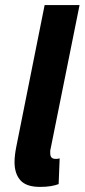

<svg xmlns="http://www.w3.org/2000/svg" viewBox="-20 -721 332 753"><path d="M137 12Q83 12 60 -14Q37 -40 37 -85Q37 -111 44 -146L155 -701H292L179 -140Q177 -132 177 -128.5Q177 -125 177 -121Q177 -108 182.5 -103Q188 -98 196 -98Q201 -98 204 -98Q207 -98 214 -100L210 1Q197 6 179 9Q161 12 137 12Z"/></svg>

Font: TypoPRO Source Sans Pro
Style: Bold Italic
Weight: 700
Italic angle: -11°
Designer: Paul D. Hunt
Foundry: Adobe Systems Incorporated
Version: Version 1.075;PS 2.000;hotconv 1.0.86;makeotf.lib2.5.63406